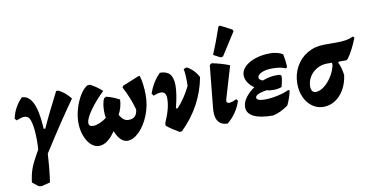

<svg xmlns="http://www.w3.org/2000/svg" viewBox="-89 -1007 2912 1498"><g transform="rotate(-10 1367.5 -258.0)"><path d="M222 -3Q215 121 200 221L132 238L109 235L61 197Q69 133 86 87Q103 41 154 -47Q157 -85 157 -121Q157 -156 153 -206Q146 -267 132.5 -292.5Q119 -318 91 -318Q70 -318 28 -301L15 -317Q34 -406 99 -471Q153 -471 184 -408Q215 -345 223 -221L224 -200L237 -199Q262 -255 297 -326Q332 -397 371 -473L387 -474Q414 -461 436.5 -442.5Q459 -424 483 -394Q377 -247 222 -3Z M1054 -322Q1054 -238 1023.5 -162Q993 -86 946 -40Q899 6 854 6Q796 6 758 -87Q695 7 628 7Q592 7 562.5 -21.5Q533 -50 516 -97.5Q499 -145 499 -200Q499 -254 516 -311Q533 -368 560.5 -412.5Q588 -457 618 -474L639 -476Q690 -450 733 -410Q665 -345 620 -281Q575 -217 575 -183Q575 -155 610 -155Q632 -155 661 -167Q690 -179 717 -200Q712 -220 712 -254Q712 -284 717 -311.5Q722 -339 731 -353L747 -362Q798 -350 851 -321Q849 -261 819 -205Q835 -178 851.5 -165.5Q868 -153 891 -153Q955 -153 961 -224Q932 -326 886 -410L894 -423L1024 -476H1034Q1043 -449 1048.5 -406.5Q1054 -364 1054 -322Z M1496 -385Q1454 -161 1284 6L1266 9Q1205 -26 1166 -58V-78Q1192 -137 1203.5 -181.5Q1215 -226 1215 -266Q1215 -320 1172 -320Q1150 -320 1115 -305L1101 -322Q1130 -411 1193 -473Q1246 -473 1271 -444.5Q1296 -416 1296 -354Q1296 -287 1268 -178L1281 -175Q1343 -242 1388 -334Q1389 -346 1389 -371Q1389 -426 1381 -469L1406 -478Q1465 -446 1496 -385Z M1552 -100Q1552 -110 1554 -132L1587 -465L1604 -476Q1686 -459 1743 -435L1668 -182Q1665 -173 1665 -167Q1665 -148 1686 -148Q1707 -148 1744 -167L1755 -151Q1740 -104 1711 -62Q1682 -20 1645 9Q1599 9 1575.5 -18.5Q1552 -46 1552 -100ZM1700 -512 1680 -509 1626 -538Q1667 -635 1705 -748L1718 -754L1810 -706L1815 -692Z M1944 -301Q1944 -285 1974 -274Q2031 -296 2084 -296Q2105 -296 2115 -294L2124 -284Q2123 -247 2108 -198Q2079 -187 2043 -187Q2013 -187 1988 -194Q1948 -188 1923.5 -177Q1899 -166 1899 -152Q1899 -139 1915.5 -132Q1932 -125 1962 -125Q2009 -125 2064 -136.5Q2119 -148 2157 -167L2166 -159Q2154 -103 2128 -49Q2067 -4 2006 9Q1905 9 1853 -17Q1801 -43 1801 -92Q1801 -129 1827.5 -166Q1854 -203 1899 -234Q1868 -255 1850.5 -283Q1833 -311 1833 -340Q1833 -377 1864.5 -407.5Q1896 -438 1949 -455.5Q2002 -473 2065 -473Q2124 -473 2165 -448Q2177 -396 2178 -343L2167 -336Q2129 -354 2062 -354Q2011 -354 1977.5 -339Q1944 -324 1944 -301Z M2735 -479Q2697 -381 2655 -325L2643 -316H2582L2577 -309Q2597 -269 2606 -207Q2598 -143 2569.5 -93.5Q2541 -44 2498.5 -16.5Q2456 11 2405 11Q2357 11 2318 -16.5Q2279 -44 2256.5 -92.5Q2234 -141 2234 -201Q2234 -276 2267.5 -336.5Q2301 -397 2360 -431.5Q2419 -466 2492 -466H2589Q2637 -466 2668 -471.5Q2699 -477 2725 -490ZM2529 -317H2489Q2447 -317 2410 -296.5Q2373 -276 2351 -240.5Q2329 -205 2329 -164Q2329 -140 2338.5 -127Q2348 -114 2365 -114Q2397 -114 2431.5 -140Q2466 -166 2493 -208.5Q2520 -251 2530 -298Q2530 -310 2529 -317Z"/></g></svg>

Font: Alegreya ExtraBold
Style: Italic
Weight: 800
Italic angle: -7°
Designer: Juan Pablo del Peral
Foundry: Huerta Tipografica
Version: Version 2.007; ttfautohint (v1.6)